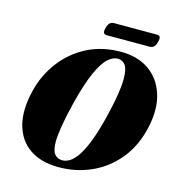

<svg xmlns="http://www.w3.org/2000/svg" viewBox="-124 -969 1015 1090"><g transform="rotate(15 383.0 -424.0)"><path d="M496.5 -713Q592.5 -712.5 658.8 -666Q725 -619.5 751.5 -536.2Q778 -453 754.5 -343.5Q729 -226 663.5 -146.5Q598 -67 507.2 -27.2Q416.5 12.5 315.5 11.5Q213.5 11 147.2 -34.8Q81 -80.5 58.2 -165.5Q35.5 -250.5 64.5 -369.5Q88.5 -466.5 147.5 -544.5Q206.5 -622.5 295 -668Q383.5 -713.5 496.5 -713ZM328.5 -31.5Q349 -31.5 371.2 -44.5Q393.5 -57.5 417.2 -92.2Q441 -127 465.5 -191Q490 -255 514 -357Q531 -428 538.8 -480Q546.5 -532 546.5 -568Q546.5 -624 530.5 -646.8Q514.5 -669.5 487.5 -670.5Q459.5 -672 429.2 -646Q399 -620 367.8 -551.2Q336.5 -482.5 305 -356.5Q285 -275.5 275.8 -219Q266.5 -162.5 266 -125.5Q266.5 -72 283.2 -52Q300 -32 328.5 -31.5ZM372 -821Q378 -842.5 387.5 -851.2Q397 -860 411.5 -860H663Q677.5 -860 682 -851.8Q686.5 -843.5 680.5 -821.5Q675 -800.5 665.8 -791.8Q656.5 -783 641.5 -783H390.5Q375.5 -783 371 -791.8Q366.5 -800.5 372 -821Z"/></g></svg>

Font: Fraunces 72pt S000 Black
Style: Italic
Weight: 900
Italic angle: -16°
Version: Version 1.000; ttfautohint (v1.8.3)